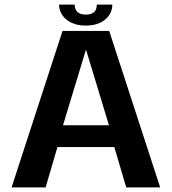

<svg xmlns="http://www.w3.org/2000/svg" viewBox="-20 -809 742 829"><path d="M30 0H177L228 -174H473.5L525 0H671.5L451.5 -675.5H250ZM252 -268 350.5 -592.5H352L450.5 -268ZM350 -698.5Q386.5 -698.5 412.2 -710.8Q438 -723 451.5 -743.8Q465 -764.5 465 -789H398Q398 -776 393.5 -766.5Q389 -757 378.5 -751.5Q368 -746 350 -746Q334 -746 323.5 -751.2Q313 -756.5 307.8 -766.2Q302.5 -776 302.5 -789H235Q235 -764.5 249 -743.8Q263 -723 288.8 -710.8Q314.5 -698.5 350 -698.5Z"/></svg>

Font: Anybody UltraCondensed Thin SemiBold
Style: Regular
Weight: 600
Version: Version 1.111